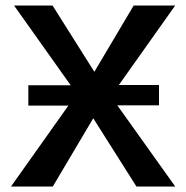

<svg xmlns="http://www.w3.org/2000/svg" viewBox="-20 -678 677 698"><path d="M20 0 259 -337 31 -658H171L323 -417L466 -658H617L383 -328L617 0H476L319 -248L172 0ZM83 -294V-368H302V-294ZM339 -295V-369H558V-295Z"/></svg>

Font: Ysabeau Office
Style: Bold
Weight: 700
Designer: Christian Thalmann (Catharsis Fonts)
Version: Version 2.001;gftools[0.9.30]; featfreeze: tnum,lnum,ss02